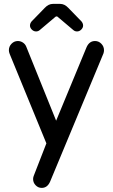

<svg xmlns="http://www.w3.org/2000/svg" viewBox="-20 -709 564 960"><path d="M129.9 -581.1Q129.9 -591.8 137.7 -601.6L204.1 -669.9Q222.7 -689.5 244.1 -689.5H281.2Q302.7 -689.5 321.3 -669.9L387.7 -601.6Q395.5 -591.8 395.5 -581.1Q395.5 -570.3 386.2 -561Q377 -551.8 365.2 -551.8Q354.5 -551.8 346.7 -558.6L270.5 -623Q267.6 -627 262.7 -627Q258.8 -627 254.9 -623L178.7 -558.6Q170.9 -551.8 160.2 -551.8Q148.4 -551.8 139.2 -561Q129.9 -570.3 129.9 -581.1ZM145.5 186.5Q145.5 178.7 148.4 170.9L211.9 7.8L28.3 -439.5Q24.4 -449.2 24.4 -458Q24.4 -476.6 37.6 -490.2Q50.8 -503.9 69.3 -503.9Q83 -503.9 94.7 -496.1Q106.4 -488.3 111.3 -475.6L260.7 -105.5L413.1 -473.6Q426.8 -503.9 455.1 -503.9Q473.6 -503.9 486.8 -490.2Q500 -476.6 500 -458Q500 -449.2 497.1 -441.4L230.5 199.2Q216.8 230.5 188.5 230.5Q170.9 230.5 158.2 217.3Q145.5 204.1 145.5 186.5Z"/></svg>

Font: jf-openhuninn-1.0
Style: Regular
Weight: 400
Designer: [Kosugi Maru]
      Designed by Motoya company      

      [Varela Round]
      Joe Prince(Latin component); Avraham Co
Foundry: justfont CO.,LTD.
Version: 1.0